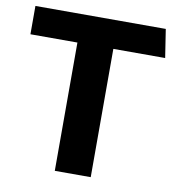

<svg xmlns="http://www.w3.org/2000/svg" viewBox="-78 -751 760 821"><g transform="rotate(10 302.5 -340.0)"><path d="M576 -680H10V-557H214V0H370V-557H595Z"/></g></svg>

Font: Catamaran Thin ExtraBold
Style: Regular
Weight: 800
Version: Version 2.000